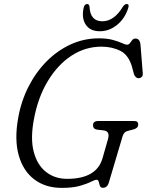

<svg xmlns="http://www.w3.org/2000/svg" viewBox="-20 -900 715 934"><path d="M460.5 -713.5Q501 -713.5 529 -705.8Q557 -698 573.8 -690.2Q590.5 -682.5 597.5 -682.5Q606.5 -682.5 612 -690Q617.5 -697.5 623.2 -705Q629 -712.5 638.5 -712.5Q661 -712.5 663.5 -681.5L674.5 -543.5Q675.5 -531.5 669.5 -525.8Q663.5 -520 655.5 -519.5Q647.5 -519 641 -525Q634.5 -531 632 -538L622 -575.5Q605.5 -632.5 565.2 -652.8Q525 -673 473.5 -673Q394.5 -673 327.2 -628.8Q260 -584.5 212.5 -505.5Q165 -426.5 145.5 -322.5Q127 -227 144 -162Q161 -97 204 -63.5Q247 -30 306.5 -30Q449.5 -30 478.5 -129.5L505 -222Q516.5 -261.5 485 -265.5L451.5 -269.5Q432.5 -272.5 432.5 -291Q432.5 -311.5 459.5 -311.5H630.5Q643.5 -311.5 648.2 -306.8Q653 -302 652 -291.5Q651 -275.5 626 -269.5L606 -264.5Q592.5 -261.5 585.8 -254.5Q579 -247.5 576 -236L510.5 -15.5Q506 1 498.5 7.2Q491 13.5 480.5 13.5Q469 13.5 465.8 3.8Q462.5 -6 460.2 -15.8Q458 -25.5 450 -25.5Q441.5 -25.5 422.5 -15.8Q403.5 -6 369 4Q334.5 14 280.5 14Q201 14 146.5 -27.5Q92 -69 70.8 -145.5Q49.5 -222 68.5 -326.5Q83 -408.5 119 -479Q155 -549.5 207.2 -602Q259.5 -654.5 324 -684Q388.5 -713.5 460.5 -713.5ZM478 -796.5Q535.5 -796.5 578.5 -868.5Q587.5 -880.5 596 -880.5Q610 -880.5 604 -862Q588.5 -811 550.2 -779.5Q512 -748 465.5 -748Q418.5 -748 397.2 -780Q376 -812 387 -862.5Q391 -880.5 404.5 -880.5Q413 -880.5 415.5 -868.5Q418 -796.5 478 -796.5Z"/></svg>

Font: Fraunces 72pt S100 Light
Style: Italic
Weight: 300
Italic angle: -16°
Version: Version 1.000; ttfautohint (v1.8.3)